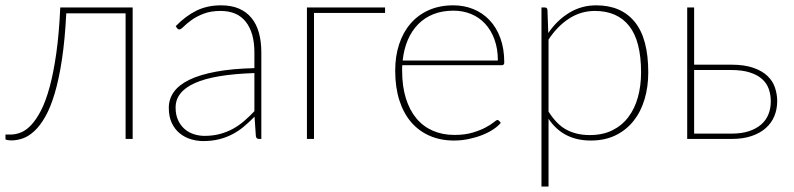

<svg xmlns="http://www.w3.org/2000/svg" viewBox="-24 -521 2976 720"><path d="M473.5 0H447V-471H224.5Q219.5 -371.5 208.2 -297.5Q197 -223.5 181.2 -170.8Q165.5 -118 146 -83.8Q126.5 -49.5 105.2 -29.8Q84 -10 62 -2.2Q40 5.5 19.5 5.5Q12 5.5 4.2 4.2Q-3.5 3 -3.5 0.5V-16.5H16.5Q34.5 -16.5 54.2 -24.2Q74 -32 93 -52.2Q112 -72.5 129.8 -106.8Q147.5 -141 162 -194Q176.5 -247 187 -320.5Q197.5 -394 202 -493H473.5Z M930 -247Q779 -242 706.8 -209.5Q634.5 -177 634.5 -118Q634.5 -90.5 643.8 -70.5Q653 -50.5 668.2 -37.2Q683.5 -24 703 -17.8Q722.5 -11.5 743 -11.5Q775 -11.5 801.5 -18.8Q828 -26 850.5 -38.5Q873 -51 892.5 -68Q912 -85 930 -104ZM635 -423Q672 -461 712.5 -481Q753 -501 805 -501Q843.5 -501 872 -488.8Q900.5 -476.5 919.2 -453.5Q938 -430.5 947 -397.8Q956 -365 956 -324V0H947Q937 0 935.5 -10.5L930.5 -83.5Q910 -62.5 889.5 -45.5Q869 -28.5 846 -16.8Q823 -5 796.5 1.5Q770 8 738 8Q714.5 8 691.5 1Q668.5 -6 650 -21Q631.5 -36 620.2 -59.8Q609 -83.5 609 -117Q609 -149.5 627.8 -176Q646.5 -202.5 686 -221.8Q725.5 -241 786 -252.2Q846.5 -263.5 930 -265.5V-324Q930 -398 898 -439Q866 -480 803 -480Q765.5 -480 738.5 -469.2Q711.5 -458.5 693.5 -445.2Q675.5 -432 664.8 -421.2Q654 -410.5 648.5 -410.5Q643.5 -410.5 639.5 -416Z M1420 -472.5H1153.5V0H1127V-493H1420Z M1843 -294Q1843 -338.5 1830.2 -373.2Q1817.5 -408 1795.2 -432Q1773 -456 1742.5 -468.5Q1712 -481 1676.5 -481Q1634.5 -481 1601.2 -467.8Q1568 -454.5 1544 -430Q1520 -405.5 1505.2 -371Q1490.5 -336.5 1486 -294ZM1854 -60.5Q1844 -48 1826 -36Q1808 -24 1784.8 -14.8Q1761.5 -5.5 1734.2 0.2Q1707 6 1678.5 6Q1628 6 1587.2 -11.8Q1546.5 -29.5 1517.8 -63Q1489 -96.5 1473.5 -145.2Q1458 -194 1458 -256.5Q1458 -310.5 1472.8 -355.2Q1487.5 -400 1515.5 -432.5Q1543.5 -465 1584 -483Q1624.5 -501 1676 -501Q1716 -501 1750.8 -487Q1785.5 -473 1811.5 -445.8Q1837.5 -418.5 1852.2 -378.5Q1867 -338.5 1867 -287Q1867 -276.5 1858 -276.5H1484.5Q1484 -271.5 1484 -266.8Q1484 -262 1484 -256.5Q1484 -197.5 1498 -152.5Q1512 -107.5 1537.5 -77Q1563 -46.5 1599.2 -30.8Q1635.5 -15 1680 -15Q1719.5 -15 1748.5 -23.8Q1777.5 -32.5 1797 -43Q1816.5 -53.5 1827.2 -62.2Q1838 -71 1841 -71Q1845 -71 1847.5 -68Z M2033 -102.5Q2063.5 -54 2101 -34.2Q2138.5 -14.5 2187.5 -14.5Q2236 -14.5 2272 -32.2Q2308 -50 2332 -81.5Q2356 -113 2368 -156Q2380 -199 2380 -249.5Q2380 -367 2335.5 -423.5Q2291 -480 2206.5 -480Q2154.5 -480 2110.2 -451.5Q2066 -423 2033 -372.5ZM2032 -397Q2065 -445.5 2110.8 -473.2Q2156.5 -501 2212 -501Q2305.5 -501 2356.2 -439Q2407 -377 2407 -249.5Q2407 -195.5 2393.2 -149Q2379.5 -102.5 2352.2 -68Q2325 -33.5 2284.8 -13.8Q2244.5 6 2191.5 6Q2087.5 6 2033 -75.5V178.5H2006.5V-493H2019Q2028.5 -493 2029 -483Z M2720 -20Q2757.5 -20 2785 -29.2Q2812.5 -38.5 2830.8 -54.5Q2849 -70.5 2857.8 -92.8Q2866.5 -115 2866.5 -141Q2866.5 -165.5 2859 -187Q2851.5 -208.5 2834.2 -224.2Q2817 -240 2788.2 -249.2Q2759.5 -258.5 2717 -258.5H2579V-20ZM2717 -278.5Q2767.5 -278.5 2801 -266.8Q2834.5 -255 2854.2 -236Q2874 -217 2882.2 -192.2Q2890.5 -167.5 2890.5 -142Q2890.5 -111.5 2879.8 -85.5Q2869 -59.5 2847.5 -40.5Q2826 -21.5 2794.2 -10.8Q2762.5 0 2720 0H2553V-493H2579V-278.5Z"/></svg>

Font: Lato ExtraLight
Style: Regular
Weight: 275
Designer: Lukasz Dziedzic with Adam Twardoch and Botio Nikoltchev
Foundry: tyPoland Lukasz Dziedzic
Version: Version 2.015; 2015-08-06; http://www.latofonts.com/